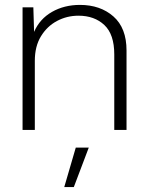

<svg xmlns="http://www.w3.org/2000/svg" viewBox="-20 -530 603 783"><path d="M72 0V-500H116L119 -400Q142 -453 192 -481.5Q242 -510 306 -510Q389 -510 442.5 -463Q496 -416 496 -324V0H446V-308Q446 -390 405.5 -428Q365 -466 300 -466Q253 -466 212.5 -444.5Q172 -423 147 -382Q122 -341 122 -282V0ZM342 72 281 233H242L289 72Z"/></svg>

Font: Prodigy Sans Light
Style: Regular
Weight: 300
Designer: Wei Huang
Foundry: Wei Huang
Version: Version 1.003; ttfautohint (v1.8.3)